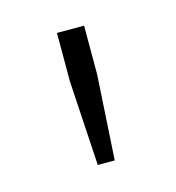

<svg xmlns="http://www.w3.org/2000/svg" viewBox="-52 -734 301 328"><g transform="rotate(-15 99.0 -570.0)"><path d="M84 -452 75 -602V-688H123V-602L114 -452Z"/></g></svg>

Font: Saira Expanded ExtraLight
Style: Regular
Weight: 250
Width: 7
Designer: Hector Gatti with collaboration of the Omnibus-Type team
Foundry: Omnibus-Type
Version: Version 1.101